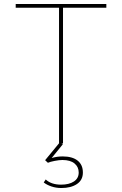

<svg xmlns="http://www.w3.org/2000/svg" viewBox="-20 -722 615 966"><path d="M297 0H289L296 4L240 73Q267 65 295 65Q344 65 370.5 86Q397 107 397 146Q397 184 367 204Q337 224 289 224Q262 224 238.5 216Q215 208 200 196L210 181Q238 207 287 207Q328 207 352 191Q376 175 376 146Q376 118 355 100.5Q334 83 294 83Q278 83 255 87.5Q232 92 221 97L207 84L277 -1V-683H59V-702H515V-683H297Z"/></svg>

Font: Josefin Sans Thin
Style: Regular
Weight: 250
Designer: Santiago Orozco
Foundry: Typemade
Version: Version 2.000